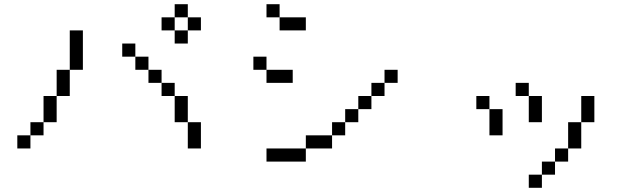

<svg xmlns="http://www.w3.org/2000/svg" viewBox="-20 -770 3040 915"><path d="M937.5 -625V-687.5H875V-625H812.5V-562.5H875V-625ZM125 -125H62.5V-62.5H125ZM125 -125H187.5V-187.5H125ZM875 -187.5Q875 -187.5 875 -62.5H937.5Q937.5 -62.5 937.5 -187.5ZM187.5 -187.5H250Q250 -187.5 250 -312.5H187.5Q187.5 -312.5 187.5 -187.5ZM875 -187.5Q875 -187.5 875 -312.5H812.5Q812.5 -312.5 812.5 -187.5ZM250 -312.5H312.5Q312.5 -312.5 312.5 -437.5H250Q250 -437.5 250 -312.5ZM812.5 -312.5V-375H750V-312.5ZM750 -375V-437.5H687.5V-375ZM312.5 -437.5H375V-625H312.5ZM687.5 -437.5V-500H625V-437.5ZM625 -500V-562.5H562.5V-500ZM812.5 -625V-687.5H750V-625ZM812.5 -687.5H875V-750H812.5Z M1375 -375V-437.5H1250V-375ZM1875 -375V-437.5H1812.5V-375H1750V-312.5H1687.5V-250H1625V-187.5H1562.5V-125H1437.5V-62.5H1250V0H1437.5V-62.5H1562.5V-125H1625V-187.5H1687.5V-250H1750V-312.5H1812.5V-375ZM1437.5 -625V-687.5H1312.5V-625ZM1250 -437.5V-500H1187.5V-437.5ZM1312.5 -687.5V-750H1250V-687.5Z M2562.5 62.5H2500V125H2562.5ZM2562.5 62.5H2625V0H2562.5ZM2625 0H2687.5V-62.5H2625ZM2687.5 -62.5H2750Q2750 -62.5 2750 -187.5H2687.5Q2687.5 -187.5 2687.5 -62.5ZM2312.5 -250Q2312.5 -250 2312.5 -125H2375Q2375 -125 2375 -250ZM2750 -187.5H2812.5Q2812.5 -187.5 2812.5 -312.5H2750Q2750 -312.5 2750 -187.5ZM2312.5 -250V-312.5H2250V-250ZM2500 -312.5Q2500 -312.5 2500 -187.5H2562.5Q2562.5 -187.5 2562.5 -312.5ZM2500 -312.5V-375H2437.5V-312.5Z"/></svg>

Font: BFUnifontExMono
Style: Regular
Weight: 500
Version: Version 15.0.06